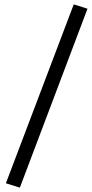

<svg xmlns="http://www.w3.org/2000/svg" viewBox="-20 -793 421 880"><path d="M71 67 7 47 318 -773 381 -753Z"/></svg>

Font: Andada
Style: Regular
Weight: 400
Designer: Carolina Giovagnoli
Foundry: Carolina Giovagnoli
Version: Version 1.002